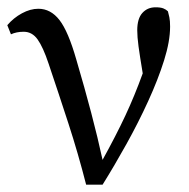

<svg xmlns="http://www.w3.org/2000/svg" viewBox="-20 -501 519 526"><path d="M216 5Q194 -81 167.5 -162.5Q141 -244 113 -327Q98 -372 83 -393Q68 -414 45 -414Q25 -414 10 -407L0 -432Q17 -452 40 -464.5Q63 -477 85 -477Q119 -477 143 -446Q167 -415 189 -338Q212 -260 230 -191.5Q248 -123 261 -63Q298 -130 323.5 -184.5Q349 -239 371 -300Q363 -348 359.5 -374Q356 -400 356 -418Q356 -450 370 -465.5Q384 -481 406 -481Q420 -481 427.5 -478Q435 -475 440 -470Q442 -463 444 -453.5Q446 -444 446 -428Q446 -388 429.5 -335.5Q413 -283 386 -224Q359 -165 326.5 -106.5Q294 -48 261 5Z"/></svg>

Font: Source Serif 4 Subhead
Style: Regular
Weight: 400
Designer: Frank Grießhammer
Foundry: Adobe Systems Incorporated
Version: Version 4.004;hotconv 1.0.117;makeotfexe 2.5.65602